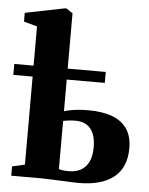

<svg xmlns="http://www.w3.org/2000/svg" viewBox="-76 -864 712 917"><g transform="rotate(5 279.5 -405.5)"><path d="M334.5 6.5Q324 6.5 300.2 5.5Q276.5 4.5 248 3.2Q219.5 2 194 1Q168.5 0 154.5 0H12V-44.5L72.5 -58.5V-721L8.5 -738.5V-780.5L197 -818.5H206L236 -798V-328.5Q249.5 -333 266.5 -336.2Q283.5 -339.5 305 -341.5Q326.5 -343.5 352 -343.5Q420 -343.5 467 -325.8Q514 -308 538.2 -271.8Q562.5 -235.5 562.5 -180Q562.5 -87 503.8 -40.2Q445 6.5 334.5 6.5ZM283.5 -45.5Q318.5 -45.5 342.8 -59.5Q367 -73.5 379.8 -101.2Q392.5 -129 392.5 -170Q392.5 -208 381.5 -234.5Q370.5 -261 349 -274.8Q327.5 -288.5 295 -288.5Q283.5 -288.5 271.8 -287.5Q260 -286.5 250.8 -285Q241.5 -283.5 236 -282V-51Q244.5 -48.5 256 -47Q267.5 -45.5 283.5 -45.5ZM-20 -480.5V-533H418.5V-480.5Z"/></g></svg>

Font: Merriweather 72pt Black
Style: Regular
Weight: 900
Version: Version 2.100